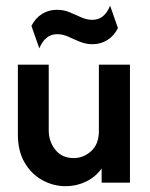

<svg xmlns="http://www.w3.org/2000/svg" viewBox="-20 -645 530 678"><path d="M211.8 12.5Q168.1 12.5 129.2 -9Q90.3 -30.6 66.7 -71.2Q43.1 -111.8 43.1 -170.1V-416.7H152.1V-184.7Q152.1 -145.8 175.3 -116.3Q198.6 -86.8 240.3 -86.8Q275 -86.8 302.1 -111.5Q329.2 -136.1 329.2 -182.6V-416.7H438.9V0H338.9V-50Q316.7 -19.4 283.3 -3.5Q250 12.5 211.8 12.5ZM118.8 -474.3 91 -553.5Q104.9 -581.2 128.5 -595.8Q152.1 -610.4 180.6 -610.4Q205.6 -610.4 226 -601.7Q246.5 -593.1 266.3 -584Q286.1 -575 306.2 -575Q328.5 -575 344.1 -588.2Q359.7 -601.4 368.8 -625L396.5 -545.8Q382.6 -518.1 359 -503.5Q335.4 -488.9 306.9 -488.9Q283.3 -488.9 262.2 -497.6Q241 -506.2 221.5 -515.3Q202.1 -524.3 181.9 -524.3Q159.7 -524.3 144.1 -511.1Q128.5 -497.9 118.8 -474.3Z"/></svg>

Font: Afacad SemiBold
Style: Regular
Weight: 600
Designer: Kristian Moeller
Foundry: Dicotype
Version: Version 1.000